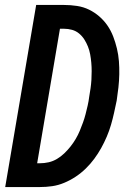

<svg xmlns="http://www.w3.org/2000/svg" viewBox="-20 -755 540 775"><path d="M1 0 126 -735H238Q265 -735 291 -731Q317 -727 339.5 -716Q362 -705 381 -688.5Q400 -672 414 -651.5Q428 -631 437 -607.5Q446 -584 452 -559Q458 -534 460 -508Q462 -482 461.5 -455.5Q461 -429 458 -402Q455 -375 451 -349Q446 -325 440.5 -300Q435 -275 428 -251Q421 -227 411 -203.5Q401 -180 388.5 -157.5Q376 -135 360.5 -114Q345 -93 326 -74.5Q307 -56 285 -41.5Q263 -27 239 -17Q215 -7 190.5 -3.5Q166 0 141 0ZM130 -96H141Q159 -96 176.5 -100Q194 -104 210 -113.5Q226 -123 239.5 -136Q253 -149 264.5 -163.5Q276 -178 285.5 -194Q295 -210 302 -227Q309 -244 315 -260.5Q321 -277 325.5 -294.5Q330 -312 334 -329.5Q338 -347 340 -364Q343 -381 345.5 -398.5Q348 -416 349 -433Q350 -450 350 -467.5Q350 -485 348.5 -502Q347 -519 344 -535.5Q341 -552 335 -567Q329 -582 320.5 -595.5Q312 -609 299.5 -619.5Q287 -630 271 -634.5Q255 -639 238 -639H222Z"/></svg>

Font: iosevka_custom_sans_ss08
Style: Bold Italic
Weight: 700
Italic angle: -10°
Designer: Belleve Invis
Foundry: Belleve Invis
Version: Version 10.3.0; ttfautohint (v1.8.3)